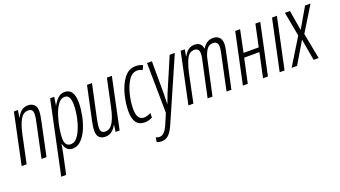

<svg xmlns="http://www.w3.org/2000/svg" viewBox="-63 -1093 3343 1888"><g transform="rotate(-20 1609.0 -149.5)"><path d="M54 0 115 -288Q136 -389 167 -441Q198 -493 248 -493Q297 -493 297 -441Q297 -418 292 -390.5Q287 -363 281 -336L210 0H262L333 -337Q339 -365 344.5 -396.5Q350 -428 350 -451Q350 -497 325.5 -519Q301 -541 263 -541Q187 -541 147 -456H144L156 -531H114L2 0Z M469 -124Q469 -157 478.5 -218Q488 -279 508 -343Q528 -407 558.5 -451.5Q589 -496 631 -496Q691 -496 691 -391Q691 -325 672 -242Q653 -159 617 -98Q581 -37 530 -37Q469 -37 469 -124ZM384 231 426 32Q431 8 436 -18.5Q441 -45 445 -70H448Q455 -35 476.5 -12.5Q498 10 534 10Q586 10 625.5 -30.5Q665 -71 691.5 -134Q718 -197 731 -266.5Q744 -336 744 -394Q744 -541 647 -541Q608 -541 579 -516Q550 -491 525 -446H523L536 -531H493L332 231Z M993 -73H995L985 0H1027L1139 -531H1087L1026 -244Q1005 -143 973.5 -90.5Q942 -38 893 -38Q844 -38 844 -92Q844 -113 848.5 -138.5Q853 -164 858 -190L931 -531H879L806 -189Q800 -163 795.5 -133Q791 -103 791 -82Q791 10 878 10Q951 10 993 -73Z M1369 -11 1370 -58Q1330 -37 1298 -37Q1224 -37 1224 -153Q1224 -222 1243 -301.5Q1262 -381 1298.5 -438Q1335 -495 1389 -495Q1419 -495 1443 -480L1464 -524Q1434 -541 1390 -541Q1315 -541 1266.5 -475.5Q1218 -410 1195 -318Q1172 -226 1172 -148Q1172 10 1287 10Q1311 10 1332.5 4Q1354 -2 1369 -11Z M1515 115 1798 -531H1744L1596 -185Q1589 -166 1578.5 -139.5Q1568 -113 1559 -87H1556Q1559 -143 1559 -190L1558 -531H1507L1514 -8L1467 102Q1428 194 1377 194Q1356 194 1338 185L1330 232Q1350 242 1377 242Q1427 242 1457.5 210Q1488 178 1515 115Z M1799 0 1860 -292Q1877 -373 1904.5 -433.5Q1932 -494 1988 -494Q2037 -494 2037 -438Q2037 -413 2031 -387L1948 0H1999L2078 -363Q2088 -413 2112.5 -453.5Q2137 -494 2182 -494Q2234 -494 2234 -437Q2234 -416 2225 -373L2146 0H2197L2278 -380Q2281 -396 2284 -415Q2287 -434 2287 -449Q2287 -495 2262.5 -518Q2238 -541 2201 -541Q2129 -541 2089 -471H2087Q2078 -541 2004 -541Q1934 -541 1893 -461H1890L1902 -531H1859L1747 0Z M2368 0 2423 -254H2582L2528 0H2579L2692 -531H2641L2592 -300H2433L2481 -531H2430L2317 0Z M2753 0 2866 -531H2815L2702 0Z M2884 0 3018 -226 3057 0H3110L3058 -270L3218 -531H3161L3038 -320L3003 -531H2950L2997 -277L2827 0Z"/></g></svg>

Font: Noto Sans Display Condensed Light
Style: Italic
Weight: 300
Width: 3
Designer: Monotype Design team
Foundry: Monotype Imaging Inc.
Version: 1.000